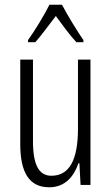

<svg xmlns="http://www.w3.org/2000/svg" viewBox="-20 -785 472 815"><path d="M243 -765H190C168 -721 128 -655 99 -615V-606H130C155 -634 189 -681 217 -717C245 -679 276 -636 304 -606H334V-615C312 -646 267 -719 243 -765ZM364 -532H311V-240C311 -103 273 -39 198 -39C146 -39 120 -84 120 -185V-532H66V-173C66 -56 102 10 189 10C257 10 294 -37 313 -92H317L322 0H364Z"/></svg>

Font: Noto Sans Gurmukhi UI ExtraCondensed Light
Style: Regular
Weight: 300
Width: 2
Designer: Jelle Bosma - Monotype Design Team
Foundry: Monotype Imaging Inc.
Version: Version 2.004